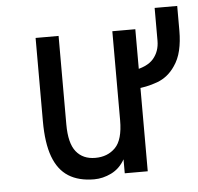

<svg xmlns="http://www.w3.org/2000/svg" viewBox="-46 -628 709 688"><g transform="rotate(-5 308.0 -284.5)"><path d="M265.8 12Q210.4 12 173.6 -11.2Q136.9 -34.4 118.7 -83.6Q100.5 -132.8 100.5 -211.5V-511H183.2V-192.8Q183.2 -124.9 207.6 -94.6Q231.9 -64.2 276.5 -64.2Q320.8 -64.2 348.6 -92.4Q376.5 -120.6 376.5 -190.8V-511H459.2V0H376.5V-50.2Q358.1 -17.9 327.6 -2.9Q297.1 12 265.8 12ZM434.8 -297V-363.2Q489.8 -372.1 512.2 -398.4Q534.8 -424.8 534.8 -463V-581H616V-492Q616 -452.9 608.5 -421.1Q601 -389.4 584.2 -365.8Q559.4 -329.2 520.5 -314.8Q481.6 -300.4 434.8 -297Z"/></g></svg>

Font: Overpass Mono Light
Style: Regular
Weight: 300
Monospace: yes
Designer: Delve Withrington, Dave Bailey
Foundry: Delve Fonts LLC
Version: Version 4.000